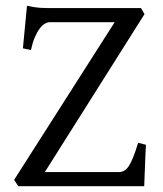

<svg xmlns="http://www.w3.org/2000/svg" viewBox="-20 -643 563 663"><path d="M483.9 -143.1Q482.9 -127.4 482.2 -108.4Q481.4 -89.4 480.7 -70.1Q480 -50.8 479.2 -32.5Q478.5 -14.2 478 0H43L28.8 -22L376 -566.4H151.9Q144 -566.4 134.8 -561Q125.5 -555.7 116.7 -543.9Q107.9 -532.2 100.1 -513.9Q92.3 -495.6 86.9 -470.2L59.1 -476.1L73.2 -623Q86.4 -620.1 97.4 -618.4Q108.4 -616.7 118.9 -616Q129.4 -615.2 140.6 -615.2H466.8L479 -594.2L134.8 -48.8H390.1Q400.4 -48.8 408.7 -53.5Q417 -58.1 424.6 -69.3Q432.1 -80.6 439.9 -100.1Q447.8 -119.6 457 -149.9Z"/></svg>

Font: Gentium Basic
Style: Regular
Weight: 400
Designer: J. Victor Gaultney and Annie Olsen
Foundry: SIL International
Version: Version 1.100